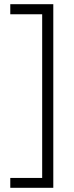

<svg xmlns="http://www.w3.org/2000/svg" viewBox="-20 -736 355 915"><path d="M29 112H181V-668H29V-716H234V159H29Z"/></svg>

Font: Noto Sans UI SemiCondensed Light
Style: Regular
Weight: 300
Width: 4
Designer: Monotype Design Team
Foundry: Monotype Imaging Inc.
Version: Version 1.901